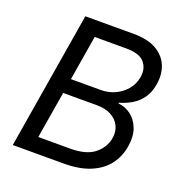

<svg xmlns="http://www.w3.org/2000/svg" viewBox="-130 -843 913 958"><g transform="rotate(20 326.0 -364.0)"><path d="M41 0 161.6 -727.5H417Q493.2 -727.5 539.1 -701.2Q585 -674.8 603.3 -630.1Q621.6 -585.4 612.3 -530.8Q605.5 -486.3 584.2 -456.3Q563 -426.3 532.2 -407.7Q501.5 -389.2 466.3 -379.4V-375Q501.5 -372.6 531.7 -350.3Q562 -328.1 577.9 -287.8Q593.8 -247.6 584.5 -190.4Q575.7 -135.3 543.5 -92.3Q511.2 -49.3 453.6 -24.7Q396 0 310.5 0ZM147 -81.1H316.4Q402.3 -81.1 445.6 -116.7Q488.8 -152.3 497.1 -202.6Q502.9 -239.3 489 -267.8Q475.1 -296.4 444.3 -313.2Q413.6 -330.1 367.7 -330.1H188.5ZM201.2 -408.2H360.8Q400.4 -408.2 435.1 -424.3Q469.7 -440.4 493.9 -469.2Q518.1 -498 524.4 -537.1Q532.2 -583.5 505.6 -615Q479 -646.5 407.7 -646.5H240.7Z"/></g></svg>

Font: Inter 16pt
Style: Italic
Weight: 400
Italic angle: -9.3988°
Version: Version 4.001;git-66647c0bb